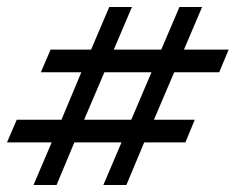

<svg xmlns="http://www.w3.org/2000/svg" viewBox="-24 -530 675 550"><path d="M534 -187 507 -122H389L338 0H272L324 -122H189L138 0H72L124 -122H-4L24 -187H152L209 -323H93L121 -388H237L289 -510H354L302 -388H438L490 -510H555L503 -388H631L604 -323H475L417 -187ZM217 -187H352L410 -323H275Z"/></svg>

Font: Epunda Sans
Style: Italic
Weight: 400
Italic angle: -12.0243°
Designer: Simon Atzbach
Foundry: typofactur
Version: Version 2.204; ttfautohint (v1.8.4.7-5d5b)